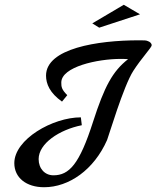

<svg xmlns="http://www.w3.org/2000/svg" viewBox="-20 -788 656 805"><path d="M599 -616C593 -619 584 -619 562 -619C389 -619 173 -585 173 -471C173 -436 189 -398 240 -362L262 -389C238 -413 237 -424 237 -442C237 -508 389 -541 486 -541C492 -541 503 -541 517 -540C452 -489 418 -426 370 -277C313 -99 270 -53 204 -53C168 -53 142 -81 142 -121C142 -186 228 -244 323 -263L319 -296C201 -296 40 -204 40 -104C40 -43 90 -3 165 -3C269 -3 374 -76 429 -201C435 -215 498 -428 539 -491C573 -544 616 -589 616 -598C616 -606 609 -613 599 -616ZM567 -728 499 -768 367 -690 396 -672Z"/></svg>

Font: Marck Script
Style: Regular
Weight: 400
Designer: Denis Masharov, Marck Fogel
Foundry: Denis Masharov
Version: Version 1.002